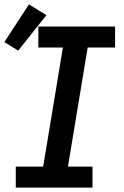

<svg xmlns="http://www.w3.org/2000/svg" viewBox="-44 -856 564 876"><path d="M28 0V-96H153L243 -639H131V-735H481V-639H356L266 -96H378V0ZM39 -625 -24 -664 88 -836 168 -787Z"/></svg>

Font: Iosevka Slab Oblique
Style: Bold
Weight: 700
Italic angle: -9°
Monospace: yes
Designer: Belleve Invis
Foundry: Belleve Invis
Version: Version 11.1.1; ttfautohint (v1.8.3)